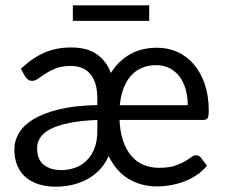

<svg xmlns="http://www.w3.org/2000/svg" viewBox="-20 -694 845 722"><path d="M686 -298.5Q686 -331 678 -358.8Q670 -386.5 654.8 -406.5Q639.5 -426.5 617.5 -437.8Q595.5 -449 568 -449Q537.5 -449 513.5 -438.8Q489.5 -428.5 472.2 -409Q455 -389.5 444.5 -361.5Q434 -333.5 430.5 -298.5ZM346 -243Q284.5 -240.5 241.2 -231.8Q198 -223 171 -209.2Q144 -195.5 131.8 -177.2Q119.5 -159 119.5 -138Q119.5 -94.5 144.5 -74.5Q169.5 -54.5 210 -54.5Q238.5 -54.5 263.2 -63.5Q288 -72.5 306.5 -91Q325 -109.5 335.5 -137Q346 -164.5 346 -201.5ZM58.5 -435Q100.5 -475.5 145.8 -495.5Q191 -515.5 247.5 -515.5Q307.5 -515.5 344 -490Q380.5 -464.5 397 -419.5Q424 -463.5 467.5 -489Q511 -514.5 571 -514.5Q612 -514.5 647.5 -498.5Q683 -482.5 709 -452Q735 -421.5 750 -377.8Q765 -334 765 -278Q765 -257.5 761 -250.2Q757 -243 744.5 -243H429.5Q431.5 -198 443 -164.2Q454.5 -130.5 473.8 -108Q493 -85.5 519.2 -74.2Q545.5 -63 578 -63Q612.5 -63 635.5 -70.2Q658.5 -77.5 673.8 -86.5Q689 -95.5 698.8 -102.8Q708.5 -110 716.5 -110Q723.5 -110 727.8 -107.8Q732 -105.5 735 -101.5L758.5 -71Q742 -51 720.2 -36.2Q698.5 -21.5 673.8 -12Q649 -2.5 622.5 2.2Q596 7 570 7Q511 7 463.8 -21.2Q416.5 -49.5 388.5 -107.5Q375 -76.5 353.5 -54.5Q332 -32.5 305.2 -18.5Q278.5 -4.5 248.8 1.8Q219 8 189.5 8Q155 8 126.5 -0.8Q98 -9.5 77.2 -27Q56.5 -44.5 45.2 -71Q34 -97.5 34 -133.5Q34 -163.5 50.5 -192.5Q67 -221.5 103.8 -244.5Q140.5 -267.5 200 -282.2Q259.5 -297 346 -299V-324Q346 -383 320.5 -414.5Q295 -446 246 -446Q213 -446 190.8 -437.2Q168.5 -428.5 152.2 -418Q136 -407.5 124.2 -398.8Q112.5 -390 101 -390Q92 -390 85.5 -394.8Q79 -399.5 74.5 -406.5ZM254 -674H541V-615.5H254Z"/></svg>

Font: Lato 2
Style: Regular
Weight: 400
Designer: Lukasz Dziedzic with Adam Twardoch and Botio Nikoltchev
Foundry: tyPoland Lukasz Dziedzic
Version: Version 2.015; 2015-08-06; http://www.latofonts.com/